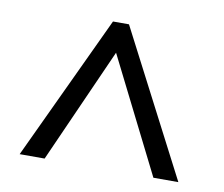

<svg xmlns="http://www.w3.org/2000/svg" viewBox="-58 -788 688 591"><g transform="rotate(10 286.0 -493.0)"><path d="M38 -267 250 -719H300L534 -267H456L276 -626L116 -267Z"/></g></svg>

Font: Noto Sans Limbu
Style: Regular
Weight: 400
Designer: Monotype Design Team
Foundry: Monotype Imaging Inc.
Version: Version 2.004; ttfautohint (v1.8.4.7-5d5b)